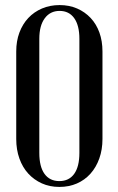

<svg xmlns="http://www.w3.org/2000/svg" viewBox="-20 -728 467 757"><path d="M44 -525Q44 -566 56.5 -599.5Q69 -633 91.5 -657Q114 -681 145.5 -694.5Q177 -708 215 -708Q253 -708 284 -694.5Q315 -681 337.5 -657Q360 -633 372 -599.5Q384 -566 384 -525V-180Q384 -138 371.5 -103Q359 -68 336.5 -43Q314 -18 283 -4.5Q252 9 214 9Q176 9 145 -5Q114 -19 91.5 -43.5Q69 -68 56.5 -103Q44 -138 44 -180ZM135 -125Q135 -71 155.5 -42.5Q176 -14 214 -14Q252 -14 272.5 -42.5Q293 -71 293 -125V-575Q293 -628 272.5 -656.5Q252 -685 215 -685Q178 -685 156.5 -656Q135 -627 135 -575Z"/></svg>

Font: Moniqa SemBd Heading
Style: Regular
Weight: 600
Designer: Rajesh Rajput
Foundry: Rajesh Rajput
Version: Version 1.000